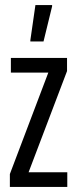

<svg xmlns="http://www.w3.org/2000/svg" viewBox="-20 -739 305 759"><path d="M19 0V-51L171 -452H23V-510H245V-458L93 -58H246V0ZM100 -575V-580L120 -719H186V-714L152 -575Z"/></svg>

Font: Saira UltraCondensed Medium
Style: Regular
Weight: 500
Width: 1
Designer: Hector Gatti with collaboration of the Omnibus-Type team
Foundry: Omnibus-Type
Version: Version 1.101